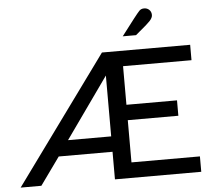

<svg xmlns="http://www.w3.org/2000/svg" viewBox="-58 -942 1114 1006"><g transform="rotate(-5 499.0 -439.5)"><path d="M736 -879Q752 -879 763 -868.5Q774 -858 774 -841Q774 -827 759.5 -811Q745 -795 702 -760Q687 -748 682 -743H612Q696 -854 708 -866Q718 -879 736 -879ZM279 -226H506V-546ZM10 0 496 -668H960V-587H600V-384H866V-303H600V-81H960V0H506V-145H223L119 0Z"/></g></svg>

Font: Atkinson Hyperlegible Pro
Style: Regular
Weight: 400
Designer: Elliott Scott, Megan Eiswerth, Linus Boman, Theodore Petrosky, Jacob Perez
Foundry: Braille Institute
Version: Version 1.5.1